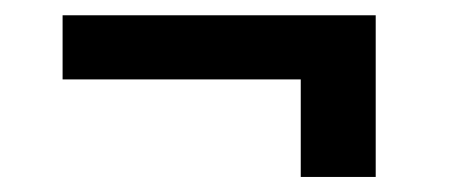

<svg xmlns="http://www.w3.org/2000/svg" viewBox="-20 -413 591 250"><path d="M469.2 -182.6H371.6V-309.6H61.5V-393.1H469.2Z"/></svg>

Font: MAUL Bold
Style: Bold
Weight: 700
Designer: MAUL
Version: Version 1.0; 2020; ttfautohint (v1.8.3)